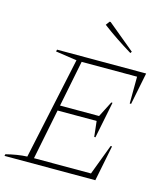

<svg xmlns="http://www.w3.org/2000/svg" viewBox="-125 -966 928 1064"><g transform="rotate(15 338.5 -434.5)"><path d="M1 0 3 -10Q35 -18 65.5 -23Q96 -28 124 -29L249 -615L127 -633L130 -644H641L604 -460H596L597 -614H279L226 -349H450L496 -439H503L461 -230H454L444 -319H220L162 -30H489L555 -205H563L522 0ZM527 -731Q481 -759 438.5 -787.5Q396 -816 355 -847L371 -869H377L533 -740Z"/></g></svg>

Font: Piazzolla Thin
Style: Italic
Weight: 100
Italic angle: -11.3°
Designer: Juan Pablo del Peral
Foundry: Huerta Tipografica
Version: Version 1.330